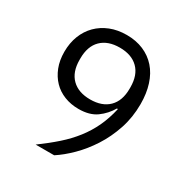

<svg xmlns="http://www.w3.org/2000/svg" viewBox="-165 -840 929 970"><g transform="rotate(30 300.0 -355.0)"><path d="M533 -442Q533 -364 510 -295.5Q487 -227 450.5 -170.5Q414 -114 370 -70.5Q326 -27 284 0H176Q232 -41 276 -80Q320 -119 353 -161.5Q386 -204 409 -252.5Q432 -301 446 -362L441 -364Q416 -321 376.5 -292.5Q337 -264 273 -264Q228 -264 190 -279Q152 -294 125 -322Q98 -350 82.5 -389.5Q67 -429 67 -479Q67 -530 83.5 -572.5Q100 -615 130.5 -645.5Q161 -676 203.5 -693Q246 -710 299 -710Q353 -710 396.5 -691.5Q440 -673 470.5 -638.5Q501 -604 517 -554Q533 -504 533 -442ZM300 -335Q369 -335 407.5 -373Q446 -411 446 -482V-490Q446 -561 407.5 -599Q369 -637 300 -637Q231 -637 192.5 -599Q154 -561 154 -490V-482Q154 -411 192.5 -373Q231 -335 300 -335Z"/></g></svg>

Font: IBM Plex Sans Hebrew
Style: Regular
Weight: 400
Designer: Mike Abbink, Paul van der Laan, Pieter van Rosmalen, Yanek Iontef
Foundry: Bold Monday
Version: Version 1.2